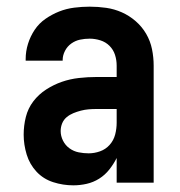

<svg xmlns="http://www.w3.org/2000/svg" viewBox="-20 -548 540 576"><path d="M200 8Q169 8 139.5 -1.5Q110 -11 89.5 -33Q69 -55 60 -84.5Q51 -114 51 -144Q51 -171 57.5 -197Q64 -223 80 -244Q96 -265 118.5 -279.5Q141 -294 165.5 -302.5Q190 -311 216.5 -314Q243 -317 269 -317H330V-351Q330 -368 325 -383.5Q320 -399 308.5 -410.5Q297 -422 281 -427Q265 -432 249 -432Q234 -432 220 -429Q206 -426 194 -417.5Q182 -409 175 -395.5Q168 -382 168 -368V-366H57V-371Q57 -394 64 -416.5Q71 -439 84 -458.5Q97 -478 116.5 -491.5Q136 -505 157.5 -513.5Q179 -522 202.5 -525Q226 -528 249 -528Q274 -528 298.5 -524.5Q323 -521 345.5 -511Q368 -501 387 -484.5Q406 -468 418.5 -446.5Q431 -425 436 -400.5Q441 -376 441 -351V0H330V-74Q321 -56 308 -39.5Q295 -23 277.5 -12Q260 -1 240 3.5Q220 8 200 8ZM246 -88Q263 -88 280 -94Q297 -100 309 -113.5Q321 -127 325.5 -144.5Q330 -162 330 -180V-221H269Q257 -221 245.5 -220Q234 -219 222.5 -216Q211 -213 200 -208.5Q189 -204 180 -196.5Q171 -189 166.5 -178Q162 -167 162 -155Q162 -140 169 -126Q176 -112 188.5 -103Q201 -94 216 -91Q231 -88 246 -88Z"/></svg>

Font: Iosevka Custom
Style: Bold
Weight: 700
Monospace: yes
Designer: Belleve Invis
Foundry: Belleve Invis
Version: Version 30.3.3; ttfautohint (v1.8.3)